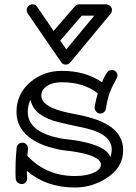

<svg xmlns="http://www.w3.org/2000/svg" viewBox="-20 -815 612 864"><path d="M476.1 -107.9Q482.9 -126 482.9 -142.6Q482.9 -159.2 474.9 -174.3Q466.8 -189.5 453.6 -200.4Q440.4 -211.4 423.3 -219Q406.2 -226.6 388.2 -231.9Q370.1 -237.3 352.5 -241Q335 -244.6 318.1 -248.5Q301.3 -252.4 280 -256.8Q258.8 -261.2 237.5 -266.8Q216.3 -272.5 196.5 -280.8Q176.8 -289.1 160.6 -300.8Q125.5 -325.7 117.2 -366.2Q105 -339.8 105 -314Q105 -288.1 114 -270.5Q123 -252.9 137.9 -239.7Q152.8 -226.6 171.9 -217.5Q190.9 -208.5 211.4 -202.1Q247.6 -191.9 274.7 -189Q301.8 -186 319.6 -183.3Q337.4 -180.7 356.9 -176.3Q376.5 -171.9 396 -165.8Q415.5 -159.7 432.1 -151.4Q468.8 -132.8 476.1 -107.9ZM419.9 -395Q356.9 -444.8 258.8 -444.8Q199.7 -444.8 174.8 -412.6Q166 -400.9 166 -384.8Q166 -368.7 175.8 -357.2Q185.5 -345.7 200.7 -336.9Q215.8 -328.1 234.6 -321.8Q253.4 -315.4 271.7 -311Q290 -306.6 305.9 -303.7Q321.8 -300.8 343.5 -296.4Q365.2 -292 401.1 -281Q437 -270 466.8 -252Q534.2 -210 534.2 -139.2Q534.2 -61 460 -13.7Q393.6 28.8 316.9 28.8Q188.5 28.8 101.1 -45.9V-29.3Q101.1 -21.5 102.1 -14.2V-12.2Q102.1 -2.4 95.5 5.4Q88.9 13.2 78.4 13.2Q67.9 13.2 59.8 6.6Q51.8 0 50.8 -9.8Q49.8 -19.5 49.8 -29.3V-49.8Q49.8 -88.9 52.2 -118.9Q54.7 -148.9 55.4 -154.3Q56.2 -159.7 63.2 -166.3Q70.3 -172.9 81.3 -172.9Q92.3 -172.9 99.1 -165Q106 -157.2 106 -147.9V-145Q104.5 -131.8 103 -113.8Q188 -22.9 316.9 -22.9Q374.5 -22.9 410.2 -42Q434.1 -54.7 434.1 -74.2Q434.1 -115.2 302.7 -134.3Q289.6 -136.2 265.4 -138.9Q241.2 -141.6 200.4 -153.6Q159.7 -165.5 127 -186.5Q54.2 -233.4 54.2 -311Q54.2 -393.6 118.2 -446.8Q176.8 -496.1 258.8 -496.1Q364.7 -496.1 439 -444.8Q457.5 -490.7 470.7 -497.1Q477.1 -500 485.6 -500Q494.1 -500 501.5 -492.4Q508.8 -484.9 508.8 -476.1Q508.8 -467.3 497.6 -448.2Q465.3 -393.1 457 -326.2Q455.6 -316.9 448.2 -310.5Q440.9 -304.2 430.7 -304.2Q420.4 -304.2 413.1 -312.3Q405.8 -320.3 405.8 -330.1V-334Q411.1 -364.3 419.9 -395ZM348.1 -744.6 251 -632.3 278.3 -592.8 404.3 -744.6ZM458 -795.4Q467.3 -795.4 475.6 -788.1Q483.9 -780.8 483.9 -771Q483.9 -761.2 478 -753.4L295.9 -533.7Q288.6 -524.4 275.4 -524.4Q262.2 -524.4 254.9 -535.6L104 -755.4Q100.1 -761.2 100.1 -770.3Q100.1 -779.3 107.4 -787.4Q114.7 -795.4 127 -795.4Q139.2 -795.4 147 -784.7L221.2 -675.8L316.9 -786.6Q324.7 -795.4 335.9 -795.4Z"/></svg>

Font: Ribeye Marrow
Style: Regular
Weight: 400
Designer: Astigmatic (AOETI)
Foundry: Astigmatic (AOETI)
Version: Version 1.000